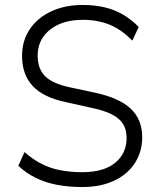

<svg xmlns="http://www.w3.org/2000/svg" viewBox="-20 -747 641 775"><path d="M312 8Q257 8 210 -1Q163 -10 123.5 -29.5Q84 -49 54 -78L79 -133Q112 -104 147 -86Q182 -68 223 -60Q264 -52 312 -52Q399 -52 445 -90Q491 -128 491 -190Q491 -224 476.5 -247Q462 -270 430 -286Q398 -302 348 -312L245 -335Q154 -354 111.5 -400.5Q69 -447 69 -521Q69 -583 100.5 -629.5Q132 -676 187.5 -701.5Q243 -727 314 -727Q361 -727 402 -717.5Q443 -708 477.5 -687.5Q512 -667 540 -638L514 -583Q470 -628 422 -647.5Q374 -667 314 -667Q260 -667 219.5 -649.5Q179 -632 155.5 -599.5Q132 -567 132 -522Q132 -470 161.5 -440Q191 -410 260 -395L363 -373Q461 -352 507.5 -308.5Q554 -265 554 -193Q554 -135 524.5 -89Q495 -43 440.5 -17.5Q386 8 312 8Z"/></svg>

Font: Nunitoga
Style: Light
Weight: 300
Designer: Vernon Adams
Foundry: Vernon Adams
Version: Version 1.0